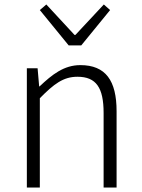

<svg xmlns="http://www.w3.org/2000/svg" viewBox="-20 -838 633 858"><path d="M287 -635H343L472 -793L444 -818L317 -682H313L187 -818L158 -793ZM100 0H158V-399C221 -463 263 -495 326 -495C410 -495 443 -446 443 -333V0H501V-341C501 -478 452 -547 339 -547C266 -547 213 -505 157 -452H155L148 -533H100Z"/></svg>

Font: Spoqa Han Sans Neo Light
Style: Regular
Weight: 300
Designer: [Spoqa Han Sans Neo] Dong-huui Kim ___ Younghwa Kang ___ Yujin Lee ___ [Noto Sans] Ryoko NISHIZUKA ____ (kana & ideograp
Foundry: Spoqa (http://www.spoqa-han-sans.com)
Version: Version 1.100;hotconv 1.0.109;makeotfexe 2.5.65596